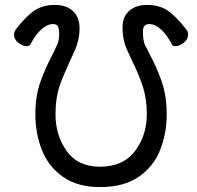

<svg xmlns="http://www.w3.org/2000/svg" viewBox="-20 -740 802 782"><path d="M387 22Q295 22 235.5 -20.5Q176 -63 150 -130.5Q124 -198 124 -274Q124 -348 144 -405Q164 -462 197 -524L212 -556Q221 -576 221 -599Q221 -623 216 -632.5Q211 -642 196 -642Q172 -642 147.5 -619.5Q123 -597 104 -559Q99 -552 89 -552Q72 -552 54.5 -566Q37 -580 37 -599Q37 -611 45 -621Q87 -675 121 -697.5Q155 -720 204 -720Q250 -720 277 -695Q304 -670 304 -624Q304 -577 283 -531Q235 -427 223 -391Q206 -341 206 -275Q206 -189 251.5 -125Q297 -61 387 -61Q482 -61 530 -125Q578 -189 578 -275Q578 -339 560.5 -391Q543 -443 514 -501L497 -538Q479 -578 479 -629Q479 -672 506.5 -696Q534 -720 579 -720Q628 -720 662 -697.5Q696 -675 738 -621Q746 -611 746 -599Q746 -580 728.5 -566Q711 -552 694 -552Q683 -552 680 -559Q661 -597 636.5 -619.5Q612 -642 588 -642Q562 -642 562 -612Q562 -575 571 -555Q574 -551 577.5 -543.5Q581 -536 585 -528Q619 -465 639 -407Q659 -349 659 -274Q659 -198 632.5 -130Q606 -62 545 -20Q484 22 387 22Z"/></svg>

Font: LXGW WenKai Lite Medium
Style: Regular
Weight: 500
Designer: LXGW / Fontworks Inc.
Foundry: LXGW / Fontworks Inc.
Version: Version 1.511; March 25, 2025